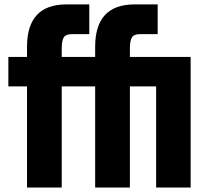

<svg xmlns="http://www.w3.org/2000/svg" viewBox="-20 -844 945 864"><path d="M408.2 -587.9V-633.8Q408.2 -824.2 585.9 -824.2H689.5V-690.4H609.4Q583 -690.4 573.7 -675.8Q564.5 -661.1 564.5 -626V-587.9H837.9V0H682.6V-455.1H564.5V0H408.2V-455.1H257.8V0H101.6V-455.1H17.6V-587.9H101.6V-633.8Q101.6 -824.2 279.3 -824.2H381.8V-690.4H302.7Q276.4 -690.4 267.1 -675.8Q257.8 -661.1 257.8 -626V-587.9Z"/></svg>

Font: Gothic A1 Black
Style: Regular
Weight: 900
Version: Version 2.50